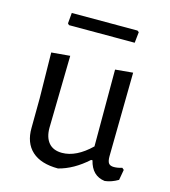

<svg xmlns="http://www.w3.org/2000/svg" viewBox="-99 -714 707 799"><g transform="rotate(15 255.0 -314.0)"><path d="M395 -634 402 -629 397 -582H114L108 -588L112 -634ZM224 6Q150 6 111.5 -29Q73 -64 74 -129L75 -256L72 -453L152 -460L146 -148Q146 -107 165.5 -84Q185 -61 223 -61Q284 -61 347 -122V-453L423 -460L418 -98Q418 -77 424.5 -68.5Q431 -60 447 -60Q463 -60 482 -66L490 -59L482 -14Q453 3 425 6Q369 -1 354 -64H348Q288 -10 224 6Z"/></g></svg>

Font: Alegreya Sans SC
Style: Regular
Weight: 400
Designer: Juan Pablo del Peral
Foundry: Huerta Tipografica
Version: Version 2.007